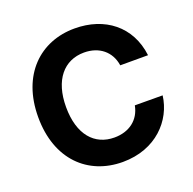

<svg xmlns="http://www.w3.org/2000/svg" viewBox="-131 -869 1013 1010"><g transform="rotate(-20 376.0 -363.5)"><path d="M389.2 9.9C575.6 9.9 688.2 -114 704.9 -247.9L549.4 -248.6C534.8 -170.8 473.7 -126.1 391.7 -126.1C281.2 -126.1 206.3 -208.1 206.3 -363.6C206.3 -514.9 280.2 -601.2 392.8 -601.2C476.9 -601.2 537.6 -552.6 549.4 -472.7H704.9C684.7 -640.6 557.5 -737.2 389.2 -737.2C197.1 -737.2 50.4 -601.6 50.4 -363.6C50.4 -126.4 194.6 9.9 389.2 9.9Z"/></g></svg>

Font: Inter-Hewn
Style: Bold
Weight: 700
Designer: Rasmus Andersson
Foundry: rsms
Version: Version 3.012;git-f93a4a705